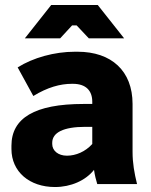

<svg xmlns="http://www.w3.org/2000/svg" viewBox="-20 -740 607 772"><path d="M479 -586 373 -720H186L80 -586H222L270 -638H288L337 -586ZM201 12C265 12 324 -14 358 -57C361 -36 366 -16 371 0H531C520 -45 513 -84 513 -130V-322C513 -455 428 -532 292 -532H281C199 -532 113 -508 51 -469L114 -354C171 -389 222 -403 269 -403H273C326 -403 351 -375 351 -331V-322H316C119 -322 26 -265 26 -154V-141C26 -49 99 12 201 12ZM249 -114C214 -114 190 -134 190 -161V-166C190 -207 235 -230 323 -230H351V-161C323 -130 285 -114 249 -114Z"/></svg>

Font: Fixel Text ExtraBold
Style: Regular
Weight: 800
Width: 4
Designer: AlfaBravo + MacPaw
Foundry: Kyrylo Tkachov, Marchela Mozhyna, Serhii Makarenko, Maria Weinstein, Zakhar Kryvoshyya
Version: Version 1.211